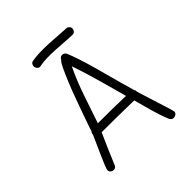

<svg xmlns="http://www.w3.org/2000/svg" viewBox="-217 -944 1105 1105"><g transform="rotate(-45 335.5 -391.5)"><path d="M591 -10Q591 1 582.5 7.5Q574 14 563 14Q547 14 539 -3Q518 -54 503 -109Q488 -164 473 -218Q342 -221 211 -221Q169 -128 130 -34Q123 -18 107 -18Q96 -18 88 -25Q80 -32 80 -43Q80 -50 91.5 -78Q103 -106 118 -139.5Q133 -173 147 -204Q161 -235 166 -247Q166 -258 173 -265Q174 -269 184.5 -299.5Q195 -330 210.5 -373.5Q226 -417 244.5 -468Q263 -519 281.5 -563.5Q300 -608 315.5 -640.5Q331 -673 341 -680Q349 -697 364 -697Q382 -697 390 -680Q403 -649 417 -606Q431 -563 444 -516.5Q457 -470 469 -425.5Q481 -381 490 -348L515 -260Q520 -254 519.5 -249.5Q519 -245 521 -239Q523 -230 529.5 -210.5Q536 -191 543.5 -166.5Q551 -142 559.5 -115.5Q568 -89 575 -66.5Q582 -44 586.5 -28.5Q591 -13 591 -10ZM458 -270Q434 -357 410.5 -441.5Q387 -526 358 -611Q319 -530 290 -444Q261 -358 232 -273Q345 -273 458 -270ZM507 -780Q519 -768 512.5 -752Q506 -736 489 -736Q483 -736 450 -738Q417 -740 357 -744Q319 -746 288.5 -745Q258 -744 233 -739Q221 -736 213 -743Q205 -750 203 -760Q201 -770 206 -779.5Q211 -789 223 -791Q251 -796 284.5 -797Q318 -798 360 -796Q420 -792 452 -790Q484 -788 489 -788Q499 -788 507 -780Z"/></g></svg>

Font: Wynona
Style: Regular
Weight: 400
Italic angle: -12°
Designer: Kanati
Foundry: Kanati and Michael Everson
Version: Version 2.000